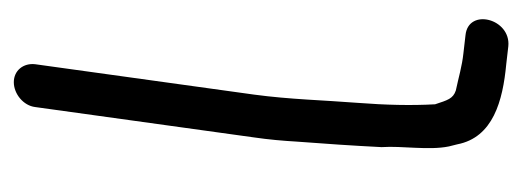

<svg xmlns="http://www.w3.org/2000/svg" viewBox="-259 -475 756 278"><g transform="rotate(-90 119.0 -336.0)"><path d="M103 -663 59 -346C56 -326 54 -303 53 -285C50 -246 47 -202 45 -162V-161C47 -132 40 -93 46 -64L49 -52C59 0 112 14 165 19L191 22C231 26 247 -36 207 -40L181 -43C162 -45 146 -50 127 -54C115 -58 113 -66 107 -84C105 -119 106 -156 109 -195C113 -246 114 -294 121 -346L165 -663C167 -680 156 -694 139 -694C122 -694 105 -680 103 -663Z"/></g></svg>

Font: PolanStronk
Style: BdIta
Weight: 700
Version: Version 1.0